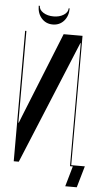

<svg xmlns="http://www.w3.org/2000/svg" viewBox="-62 -877 547 1025"><g transform="rotate(5 211.5 -365.0)"><path d="M248.8 -699 67.2 -247.5 51.5 -207.5H49.2V-247.5V-699H42.5V0H69.5L325.2 -619.2L341.8 -659.2H344V-619.2V0H350V-699ZM263.5 -838.8H268.8Q268.8 -797.5 245.6 -771.5Q222.5 -745.5 186 -745.5Q149.5 -745.5 126.3 -771.6Q103 -797.7 103 -838.8H109Q109 -817.5 131.5 -803.1Q154 -788.8 186.7 -788.8Q218.5 -788.8 241 -803.2Q263.5 -817.8 263.5 -838.8ZM389.8 109 423 -6H344.8V0H359.2L328 109Z"/></g></svg>

Font: Moniqa Black
Style: Regular
Weight: 900
Designer: Rajesh Rajput
Foundry: Rajesh Rajput
Version: Version 1.000